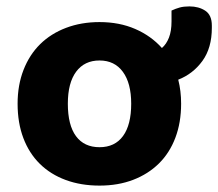

<svg xmlns="http://www.w3.org/2000/svg" viewBox="-20 -565 682 600"><path d="M546 -241Q546 -182 528 -134.5Q510 -87 476.5 -54Q443 -21 396 -3Q349 15 291 15Q233 15 185.5 -2.5Q138 -20 104.5 -53Q71 -86 53 -133.5Q35 -181 35 -241Q35 -299 53.5 -346.5Q72 -394 105.5 -427Q139 -460 186.5 -478Q234 -496 291 -496Q353 -496 402.5 -474.5Q452 -453 486 -415Q500 -427 508 -447.5Q516 -468 516 -498V-532Q529 -538 541.5 -541.5Q554 -545 572 -545Q601 -545 621.5 -531.5Q642 -518 642 -485V-478Q642 -415 612.5 -374.5Q583 -334 537 -316Q546 -281 546 -241ZM291 -376Q244 -376 218 -341Q192 -306 192 -241Q192 -174 217.5 -139.5Q243 -105 291 -105Q339 -105 364.5 -140Q390 -175 390 -241Q390 -305 364 -340.5Q338 -376 291 -376Z"/></svg>

Font: Baloo Bhaina 2
Style: Bold
Weight: 700
Designer: Yesha Goshar, Manish Minz, Shuchita Grover and Ek Type
Foundry: Ek Type
Version: Version 1.640;hotconv 1.0.111;makeotfexe 2.5.65597; ttfautoh